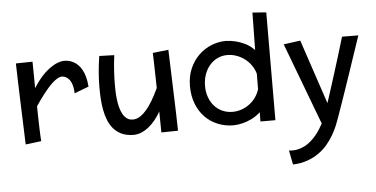

<svg xmlns="http://www.w3.org/2000/svg" viewBox="-62 -830 2504 1278"><g transform="rotate(-5 1190.0 -191.5)"><path d="M439 -274.9Q438.5 -298.8 434.8 -316.4Q431.2 -334 425.5 -346.7Q419.9 -359.4 412.8 -367.7Q405.8 -376 398.4 -381.3Q381.3 -393.6 359.9 -393.1Q346.2 -391.1 330.8 -381.6Q315.4 -372.1 299.3 -357.2Q283.2 -342.3 266.8 -323.5Q250.5 -304.7 235.4 -284.9Q220.2 -265.1 206.5 -245.6Q192.9 -226.1 182.1 -210Q182.6 -173.3 183.6 -137.9Q184.6 -102.5 185.3 -72Q186 -41.5 187.3 -16.8Q188.5 7.8 189.9 22.9L85 36.1Q82 -47.9 79.6 -116Q77.1 -184.1 75.2 -237.8Q73.2 -291.5 72 -332.5Q70.8 -373.5 69.8 -403.3Q67.9 -473.1 66.9 -506.8L178.2 -508.8Q178.7 -479 179 -448Q179.2 -417 179.7 -391.1Q180.2 -360.8 180.2 -332Q194.3 -354.5 214.6 -381.3Q234.9 -408.2 260.5 -432.1Q286.1 -456.1 316.7 -473.9Q347.2 -491.7 381.8 -496.1Q420.9 -498 453.1 -479.5Q466.8 -471.7 480.2 -458.7Q493.7 -445.8 505.1 -425.5Q516.6 -405.3 524.4 -377.2Q532.2 -349.1 535.2 -311Z M991.7 35.2 989.7 -105Q973.6 -76.2 953.1 -50.5Q932.6 -24.9 908.7 -5.6Q884.8 13.7 857.7 24.9Q830.6 36.1 800.8 35.2Q756.8 33.7 725.3 18.6Q693.8 3.4 672.4 -21.7Q650.9 -46.9 637.9 -79.8Q625 -112.8 618.2 -149.4Q611.3 -186 609.1 -224.4Q606.9 -262.7 606.9 -298.8Q606.9 -349.6 611.3 -401.6Q615.7 -453.6 624 -507.8L724.1 -504.9Q716.3 -444.3 713.6 -396Q710.9 -347.7 710.9 -311Q710.9 -294.4 711.4 -269Q711.9 -243.7 715.1 -215.1Q718.3 -186.5 725.1 -158.7Q731.9 -130.9 744.4 -109.1Q756.8 -87.4 775.9 -75.7Q794.9 -64 822.8 -67.9Q860.4 -73.2 901.1 -119.6Q941.9 -166 986.8 -262.2Q985.4 -339.8 984.1 -386.2Q982.9 -432.6 982.4 -457Q981.4 -485.8 981 -497.1L1085.9 -508.8Q1088.9 -424.8 1091.1 -357.2Q1093.3 -289.6 1095.2 -235.6Q1097.2 -181.6 1098.4 -140.9Q1099.6 -100.1 1100.6 -70.3Q1102.5 -0.5 1103 33.2Z M1756.8 -700.2 1754.9 20H1654.8L1655.8 -42Q1641.1 -28.3 1625.7 -18.1Q1610.4 -7.8 1595 -0.2Q1579.6 7.3 1564.9 12.5Q1550.3 17.6 1537.1 21Q1506.3 28.8 1476.1 29.8Q1419.4 29.8 1370.6 10Q1321.8 -9.8 1285.6 -46.6Q1249.5 -83.5 1228.8 -136.2Q1208 -189 1208 -254.9Q1208 -321.3 1231 -373.3Q1253.9 -425.3 1291.3 -460.9Q1328.6 -496.6 1375.7 -515.4Q1422.9 -534.2 1470.7 -534.2Q1503.4 -533.7 1537.1 -525.4Q1565.9 -518.6 1599.1 -502.7Q1632.3 -486.8 1661.1 -457L1665 -707ZM1476.1 -60.1Q1506.3 -60.1 1535.2 -69.8Q1564 -79.6 1588.1 -97.4Q1612.3 -115.2 1630.4 -140.1Q1648.4 -165 1657.7 -194.8L1658.7 -298.8Q1649.9 -330.1 1631.3 -356.2Q1612.8 -382.3 1587.9 -400.9Q1563 -419.4 1533.4 -429.7Q1503.9 -439.9 1473.1 -439.9Q1437 -439.9 1406.7 -425Q1376.5 -410.2 1354.5 -384.3Q1332.5 -358.4 1320.3 -323.2Q1308.1 -288.1 1308.1 -247.1Q1308.1 -206.1 1320.6 -171.9Q1333 -137.7 1355.2 -112.8Q1377.4 -87.9 1408.4 -74Q1439.5 -60.1 1476.1 -60.1Z M2354 -494.1Q2328.1 -418 2306.9 -355Q2285.6 -292 2268.6 -241.2Q2251.5 -190.4 2237.8 -150.9Q2224.1 -111.3 2213.9 -81.5Q2189.9 -11.7 2176.3 25.9Q2166.5 54.7 2153.6 87.2Q2140.6 119.6 2121.8 151.9Q2103 184.1 2077.9 214.1Q2052.7 244.1 2019.3 267.8Q1985.8 291.5 1942.9 306.6Q1899.9 321.8 1846.2 324.2L1827.1 229Q1857.4 232.9 1884 227.3Q1910.6 221.7 1933.3 209.7Q1956.1 197.8 1975.3 180.7Q1994.6 163.6 2010.5 144.5Q2026.4 125.5 2038.6 105.7Q2050.8 85.9 2060.1 68.8L1854 -478L1965.8 -493.2L2109.9 -63Q2121.6 -99.1 2137.5 -148.2Q2153.3 -197.3 2171.1 -253.9Q2189 -310.5 2208 -372.3Q2227.1 -434.1 2245.1 -495.1Z"/></g></svg>

Font: McLaren
Style: Regular
Weight: 400
Designer: Astigmatic (AOETI)
Foundry: Astigmatic (AOETI)
Version: Version 1.000